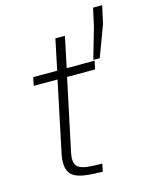

<svg xmlns="http://www.w3.org/2000/svg" viewBox="-114 -823 695 896"><g transform="rotate(-15 234.0 -375.5)"><path d="M270 0Q228 0 196 -3.5Q164 -7 143 -16Q122 -25 111.5 -42.5Q101 -60 101 -88Q101 -96 101.5 -103.5Q102 -111 103.5 -120Q105 -129 107 -137L177 -470H62L70 -510H186L217 -658H263L232 -510H367L358 -470H223L151 -130Q149 -122 148 -115Q147 -108 146.5 -103Q146 -98 146 -95Q146 -68 160.5 -56Q175 -44 204 -40.5Q233 -37 277 -37ZM362 -515 405 -665 424 -751H468L449 -665L393 -515Z"/></g></svg>

Font: Saira SemiExpanded ExtraLight
Style: Italic
Weight: 250
Width: 6
Italic angle: -12°
Designer: Hector Gatti with collaboration of the Omnibus-Type team
Foundry: Omnibus-Type
Version: Version 1.101